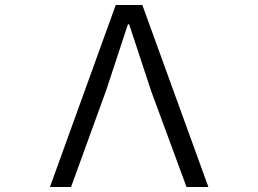

<svg xmlns="http://www.w3.org/2000/svg" viewBox="-20 -753 1040 773"><path d="M266 0H181L446 -733H553L819 0H731L588 -388L500 -655H495L407 -388Z"/></svg>

Font: IBM Plex Sans JP
Style: Regular
Weight: 400
Designer: Mike Abbink; Paul van der Laan; Pieter van Rosmalen; Wujin Sim; Yejin Wi; Jinhee Kim; Boomi Park; Yona Kim; Kichan Ma
Foundry: Sandoll Inc.
Version: Version 1.001